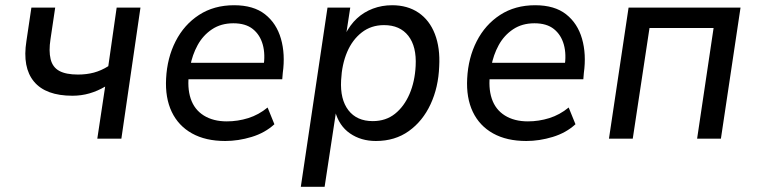

<svg xmlns="http://www.w3.org/2000/svg" viewBox="-20 -530 2895 734"><path d="M352 0 382 -199Q353 -182 322 -173Q291 -164 257 -164Q155 -164 110 -218Q65 -272 81 -373L100 -501H191L173 -380Q166 -335 173.5 -304Q181 -273 206.5 -259Q232 -245 278 -245Q311 -245 339 -252.5Q367 -260 394 -277L426 -501H517L444 0Z M841 9Q766 9 714 -20Q662 -49 636.5 -102.5Q611 -156 615 -230Q619 -309 651.5 -372.5Q684 -436 741 -473Q798 -510 875 -510Q949 -510 993 -475.5Q1037 -441 1054 -382Q1071 -323 1061 -251L1059 -227H684L693 -290H1007L987 -273Q995 -322 984.5 -359.5Q974 -397 946.5 -419Q919 -441 872 -441Q825 -441 790.5 -418Q756 -395 735.5 -357.5Q715 -320 707 -276L703 -252Q695 -195 709 -153Q723 -111 759 -88.5Q795 -66 847 -66Q889 -66 929 -78.5Q969 -91 1003 -119L1029 -55Q993 -22 942 -6.5Q891 9 841 9Z M1130 184 1232 -501H1319L1303 -397H1299Q1318 -435 1344.5 -459.5Q1371 -484 1405.5 -497Q1440 -510 1479 -510Q1538 -510 1580 -481.5Q1622 -453 1642.5 -400Q1663 -347 1659 -276Q1656 -196 1626 -131.5Q1596 -67 1543 -29Q1490 9 1417 9Q1360 9 1318 -20Q1276 -49 1261 -105H1265L1221 184ZM1405 -67Q1455 -67 1490 -95Q1525 -123 1545.5 -170.5Q1566 -218 1569 -278Q1573 -352 1541 -393Q1509 -434 1448 -434Q1399 -434 1363 -406Q1327 -378 1307 -331Q1287 -284 1284 -223Q1280 -150 1312 -108.5Q1344 -67 1405 -67Z M1992 9Q1917 9 1865 -20Q1813 -49 1787.5 -102.5Q1762 -156 1766 -230Q1770 -309 1802.5 -372.5Q1835 -436 1892 -473Q1949 -510 2026 -510Q2100 -510 2144 -475.5Q2188 -441 2205 -382Q2222 -323 2212 -251L2210 -227H1835L1844 -290H2158L2138 -273Q2146 -322 2135.5 -359.5Q2125 -397 2097.5 -419Q2070 -441 2023 -441Q1976 -441 1941.5 -418Q1907 -395 1886.5 -357.5Q1866 -320 1858 -276L1854 -252Q1846 -195 1860 -153Q1874 -111 1910 -88.5Q1946 -66 1998 -66Q2040 -66 2080 -78.5Q2120 -91 2154 -119L2180 -55Q2144 -22 2093 -6.5Q2042 9 1992 9Z M2308 0 2383 -501H2811L2736 0H2645L2708 -423H2463L2399 0Z"/></svg>

Font: Nunitoga
Style: Medium Italic
Weight: 500
Italic angle: -9°
Designer: Vernon Adams
Foundry: Vernon Adams
Version: Version 1.0